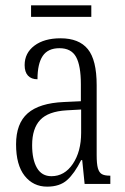

<svg xmlns="http://www.w3.org/2000/svg" viewBox="-20 -687 468 717"><path d="M40 -148Q40 -226 83.5 -264Q127 -302 218 -306L282 -309V-372Q282 -442 264 -474.5Q246 -507 202 -507Q159 -507 139.5 -478Q120 -449 120 -391Q97 -391 84.5 -404.5Q72 -418 72 -444Q72 -489 108.5 -516.5Q145 -544 206 -544Q275 -544 308 -503.5Q341 -463 341 -369V-108Q341 -75 345.5 -59Q350 -43 360 -37Q370 -31 390 -31H392V0H296L287 -89H283Q258 -39 230.5 -14.5Q203 10 156 10Q104 10 72 -30.5Q40 -71 40 -148ZM283 -191V-278L229 -275Q160 -271 130 -239Q100 -207 100 -145Q100 -91 118 -60Q136 -29 172 -29Q221 -29 252 -75Q283 -121 283 -191ZM96 -667H321V-624H96Z"/></svg>

Font: Noto Serif CondLight
Style: Regular
Weight: 300
Width: 3
Designer: Monotype Design Team
Foundry: Monotype Imaging Inc.
Version: Version 1.001